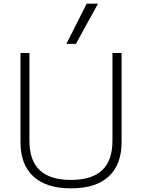

<svg xmlns="http://www.w3.org/2000/svg" viewBox="-20 -1020 777 1050"><path d="M369 10Q233 10 162.5 -55Q92 -120 92 -243V-730H141V-250Q141 -142 197.5 -89Q254 -36 368 -36Q482 -36 538.5 -89Q595 -142 595 -250V-730H645V-243Q645 -120 574.5 -55Q504 10 369 10ZM395 -780H343L454 -1000H516Z"/></svg>

Font: M PLUS 1 Light
Style: Regular
Weight: 300
Designer: Coji Morishita
Foundry: UNDERFOREST DESIGN
Version: Version 1.001